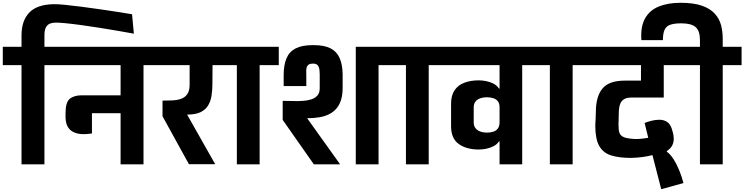

<svg xmlns="http://www.w3.org/2000/svg" viewBox="-56 -1176 5327 1374"><path d="M-36 -710V-841H397V-710H262V0H98V-710ZM889 -1074 902 -935Q858 -943 795.5 -954Q733 -965 663.5 -976Q594 -987 528.5 -996Q463 -1005 412.5 -1010Q362 -1015 338 -1014Q317 -1013 302.5 -1007.5Q288 -1002 279 -990.5Q270 -979 266 -963Q262 -947 262 -925V-803H98V-923Q98 -1027 152.5 -1085Q207 -1143 325 -1146Q355 -1147 409 -1141.5Q463 -1136 529.5 -1127.5Q596 -1119 664 -1109Q732 -1099 791 -1090Q850 -1081 889 -1074Z M807 0V-366H602V-221Q537 -211 499 -220.5Q461 -230 442.5 -250.5Q424 -271 418.5 -294.5Q413 -318 413 -334V-367Q413 -444 443.5 -469Q474 -494 529 -494H807V-710H325V-841H1105V-710H971V0Z M1296 -1 1107 -344V-456Q1142 -456 1176.5 -457.5Q1211 -459 1239 -468.5Q1267 -478 1284 -502Q1301 -526 1301 -571V-710H1033V-841H1574V-710H1465L1464 -574Q1464 -529 1457.5 -489.5Q1451 -450 1432.5 -420Q1414 -390 1378.5 -373Q1343 -356 1283 -356L1484 -1Z M1502 -710V-841H1939V-710H1802V0H1639V-710Z M2784 -841V-710H2653V0H2490V-841ZM2396 -547Q2396 -499 2385 -462.5Q2374 -426 2353 -401Q2332 -376 2301.5 -360Q2271 -344 2231 -337Q2191 -330 2142 -330L2378 0H2190L1967 -318Q1967 -341 1967 -363.5Q1967 -386 1967 -408.5Q1967 -431 1967 -454H1986Q2012 -454 2044.5 -453Q2077 -452 2110 -454Q2143 -456 2170.5 -464.5Q2198 -473 2215 -492Q2232 -511 2232 -545V-644Q2232 -659 2230.5 -673Q2229 -687 2224.5 -698Q2220 -709 2210.5 -715Q2201 -721 2184 -721Q2163 -721 2152.5 -713.5Q2142 -706 2138.5 -693.5Q2135 -681 2135.5 -665Q2136 -649 2136 -632V-560H1974V-620V-638Q1974 -710 1994 -758Q2014 -806 2059.5 -829.5Q2105 -853 2180 -853H2190Q2265 -853 2309.5 -830Q2354 -807 2374.5 -760.5Q2395 -714 2396 -644Q2396 -622 2396 -611.5Q2396 -601 2396 -588.5Q2396 -576 2396 -547Z M2712 -710V-841H3149V-710H3012V0H2849V-710Z M3681 0H3519Q3519 -41 3519 -82.5Q3519 -124 3519 -164H3515Q3500 -142 3475.5 -129.5Q3451 -117 3423 -111.5Q3395 -106 3370 -106Q3282 -106 3227 -145.5Q3172 -185 3172 -272V-434Q3172 -493 3197 -530Q3222 -567 3267 -584Q3312 -601 3370 -601Q3395 -601 3423 -595.5Q3451 -590 3475.5 -577.5Q3500 -565 3515 -542H3519V-710Q3491 -710 3446.5 -710Q3402 -710 3350 -710Q3298 -710 3245.5 -710Q3193 -710 3148.5 -710Q3104 -710 3077 -710V-841H3814V-710H3681ZM3334 -300Q3334 -275 3346.5 -259Q3359 -243 3380.5 -235Q3402 -227 3427 -227Q3454 -227 3475 -234Q3496 -241 3507.5 -257.5Q3519 -274 3519 -300V-408Q3519 -435 3507.5 -450.5Q3496 -466 3475 -473Q3454 -480 3427 -480Q3402 -480 3380.5 -472.5Q3359 -465 3346.5 -449Q3334 -433 3334 -408Z M3742 -710V-841H4179V-710H4042V0H3879V-710Z M4459 -46Q4374 -46 4317 -64Q4260 -82 4232 -132Q4204 -182 4204 -277Q4205 -294 4205.5 -310Q4206 -326 4207 -342Q4208 -358 4208 -374Q4208 -484 4254.5 -541.5Q4301 -599 4415 -599H4531V-710H4107V-841H4893V-710H4694V-478Q4656 -478 4617 -478Q4578 -478 4539.5 -478Q4501 -478 4462 -478Q4436 -478 4418.5 -470.5Q4401 -463 4390.5 -448Q4380 -433 4376 -411Q4372 -389 4372 -361Q4372 -349 4371.5 -337.5Q4371 -326 4371 -314Q4371 -302 4370 -290Q4370 -268 4371.5 -251Q4373 -234 4378.5 -221.5Q4384 -209 4396.5 -200.5Q4409 -192 4431.5 -187.5Q4454 -183 4490 -181Q4506 -181 4521.5 -182Q4537 -183 4552.5 -185.5Q4568 -188 4583 -190Q4577 -217 4570 -243Q4563 -269 4557 -296Q4579 -305 4607 -312Q4635 -319 4663.5 -319Q4692 -319 4715.5 -305Q4739 -291 4751 -256Q4754 -246 4759.5 -226.5Q4765 -207 4765.5 -183.5Q4766 -160 4755.5 -137Q4745 -114 4717 -96L4715 -91Q4741 -73 4764.5 -36Q4788 1 4806 46Q4824 91 4835 134L4676 178L4613 -66Q4579 -57 4539.5 -52Q4500 -47 4459 -46Z M4953 0V-710H4815V-841H4953V-888Q4953 -922 4945.5 -945Q4938 -968 4922 -982Q4906 -996 4880.5 -1002.5Q4855 -1009 4819 -1009Q4770 -1009 4741 -999Q4712 -989 4700 -963Q4688 -937 4688 -889H4534Q4527 -984 4559.5 -1043Q4592 -1102 4657.5 -1129Q4723 -1156 4814 -1156Q4909 -1156 4968 -1135Q5027 -1114 5059.5 -1078Q5092 -1042 5104 -996Q5116 -950 5116 -900V-841H5251V-710H5116V0Z"/></svg>

Font: Matangi Black
Style: Regular
Weight: 900
Designer: Prashant Pant
Foundry: The Graphic Ant
Version: Version 3.002